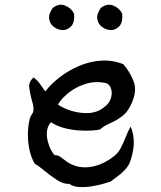

<svg xmlns="http://www.w3.org/2000/svg" viewBox="-20 -770 669 798"><path d="M529 -345Q513 -306 487.5 -287Q462 -268 437 -257.5Q412 -247 396 -232Q385 -229 361 -227.5Q337 -226 307 -228Q277 -230 246.5 -238Q216 -246 192 -262Q178 -247 175.5 -226.5Q173 -206 178 -185Q183 -164 191.5 -148Q200 -132 207 -125Q219 -126 230 -118.5Q241 -111 250 -104Q254 -101 257 -98.5Q260 -96 262 -95Q295 -75 329.5 -74.5Q364 -74 396 -87Q428 -100 451 -119Q470 -132 481.5 -154Q493 -176 502.5 -200.5Q512 -225 523 -244Q534 -220 536 -186Q538 -152 523 -104Q516 -82 499.5 -64.5Q483 -47 466 -35Q449 -23 441 -16Q430 -12 407 -5.5Q384 1 357 5Q330 9 306 7Q282 5 268 -6Q244 -4 216 -22.5Q188 -41 164 -61Q153 -70 143 -77.5Q133 -85 125 -89Q111 -111 103.5 -143Q96 -175 96 -210.5Q96 -246 104 -278Q106 -286 112 -294Q118 -302 119 -311Q120 -323 117 -336Q114 -349 110 -362Q104 -385 101.5 -407Q99 -429 119 -448Q135 -437 146 -421.5Q157 -406 168 -390Q193 -422 229.5 -450Q266 -478 310 -496.5Q354 -515 401 -518Q448 -521 493 -503Q520 -471 535 -433Q550 -395 529 -345ZM423 -424Q381 -434 341.5 -423Q302 -412 270.5 -388.5Q239 -365 221 -336Q234 -325 264.5 -313.5Q295 -302 331 -300Q367 -298 394 -312Q428 -331 438 -354.5Q448 -378 442.5 -398Q437 -418 423 -424ZM288 -713Q291 -676 275 -660Q259 -644 239 -645Q220 -646 204 -658Q188 -670 184.5 -690.5Q181 -711 199 -737Q225 -757 250.5 -747Q276 -737 288 -713ZM488 -713Q491 -676 475 -660Q459 -644 439 -645Q420 -646 404 -658Q388 -670 384.5 -690.5Q381 -711 399 -737Q425 -757 450.5 -747Q476 -737 488 -713Z"/></svg>

Font: Yuji Mai
Style: Regular
Weight: 400
Designer: Kataoka Yuji
Foundry: Kinuta Font Factory
Version: Version 3.002